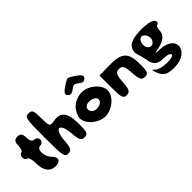

<svg xmlns="http://www.w3.org/2000/svg" viewBox="24 -1774 2825 2825"><g transform="rotate(-45 1436.5 -362.0)"><path d="M112 -654C112 -596 93 -550 70 -550C48 -550 29 -521 29 -488C29 -455 48 -425 70 -425C93 -425 112 -363 112 -288C112 -134 173 -50 287 -50C391 -50 418 -115 345 -188C262 -271 259 -425 341 -425C374 -425 404 -455 404 -488C404 -521 374 -550 341 -550C301 -550 279 -587 279 -654C279 -729 255 -758 195 -758C135 -758 112 -729 112 -654Z M469 -467C469 -84 476 -50 551 -50C617 -50 634 -83 644 -225C662 -471 776 -471 794 -225C804 -83 822 -50 888 -50C958 -50 969 -79 969 -254C969 -483 900 -570 740 -540C642 -522 636 -531 636 -702C636 -856 624 -883 553 -883C475 -883 469 -855 469 -467Z M1117 -467C1071 -421 1034 -346 1034 -300C1034 -179 1183 -50 1325 -50C1467 -50 1617 -179 1617 -300C1617 -421 1467 -550 1325 -550C1254 -550 1164 -514 1117 -467ZM1430 -300C1430 -225 1294 -190 1234 -250C1211 -273 1205 -313 1220 -338C1261 -406 1430 -375 1430 -300ZM1204 -775C1137 -729 1122 -695 1152 -665C1183 -634 1215 -636 1261 -673C1315 -717 1336 -717 1390 -673C1436 -636 1467 -634 1498 -665C1528 -695 1513 -729 1446 -775C1392 -813 1339 -842 1325 -842C1311 -842 1258 -813 1204 -775Z M1685 -294C1685 -82 1696 -50 1767 -50C1832 -50 1850 -85 1860 -227C1870 -373 1887 -404 1956 -404C2025 -404 2042 -373 2052 -227C2062 -85 2081 -50 2146 -50C2214 -50 2227 -79 2227 -233C2227 -479 2152 -548 1890 -542L1685 -538Z M2342 -525C2295 -478 2281 -425 2300 -367C2317 -317 2333 -253 2338 -217C2353 -99 2409 -50 2530 -50C2601 -50 2655 -32 2655 -8C2655 53 2392 45 2330 -17C2287 -60 2282 -55 2306 12C2347 125 2400 158 2542 159C2880 161 2928 -167 2592 -182C2480 -187 2477 -189 2571 -207C2709 -233 2780 -294 2780 -388C2780 -430 2798 -467 2819 -467C2840 -467 2849 -492 2838 -521C2806 -604 2424 -607 2342 -525ZM2601 -442C2636 -350 2548 -265 2484 -329C2431 -382 2463 -508 2530 -508C2556 -508 2587 -480 2601 -442Z"/></g></svg>

Font: Hussar Skorodowane
Style: Bold
Weight: 700
Foundry: Cannot Into Space Fonts
Version: Version 0.892